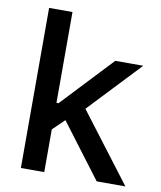

<svg xmlns="http://www.w3.org/2000/svg" viewBox="-82 -793 720 859"><g transform="rotate(10 278.0 -363.5)"><path d="M71.4 0H177.6V-194.2L230.5 -245.4L415.8 0H546.2L309.7 -311.1L531.2 -545.5H404.1L186.8 -314.6H177.6V-727.3H71.4Z"/></g></svg>

Font: Margiela Sans Medium
Style: Regular
Weight: 500
Designer: Stefan Endress, Andreas Faust
Version: Version 1.100;FEAKit 1.0